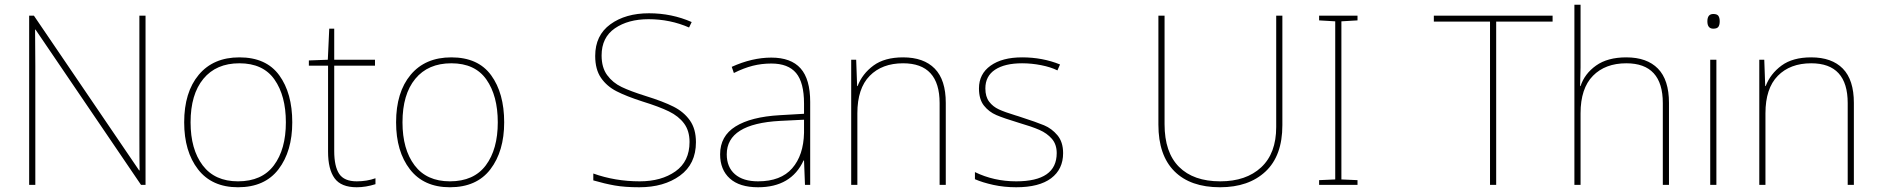

<svg xmlns="http://www.w3.org/2000/svg" viewBox="-20 -780 7925 810"><path d="M575 0 130 -655H128Q129 -597 129 -502V0H103V-714H123L567 -61H569Q568 -111 568 -211V-714H594V0Z M984 10Q874 10 815.5 -65.5Q757 -141 757 -264Q757 -391 818.5 -464.5Q880 -538 990 -538Q1103 -538 1158 -462.5Q1213 -387 1213 -264Q1213 -142 1155 -66Q1097 10 984 10ZM984 -15Q1085 -15 1135.5 -82.5Q1186 -150 1186 -264Q1186 -376 1138 -444.5Q1090 -513 990 -513Q892 -513 838 -447.5Q784 -382 784 -264Q784 -150 835 -82.5Q886 -15 984 -15Z M1564 -28V-3Q1523 10 1485 10Q1419 10 1391.5 -28Q1364 -66 1364 -140V-503H1283V-525L1363 -528L1369 -659H1390V-528H1562V-503H1390V-143Q1390 -78 1411 -46.5Q1432 -15 1485 -15Q1528 -15 1564 -28Z M1878 10Q1768 10 1709.5 -65.5Q1651 -141 1651 -264Q1651 -391 1712.5 -464.5Q1774 -538 1884 -538Q1997 -538 2052 -462.5Q2107 -387 2107 -264Q2107 -142 2049 -66Q1991 10 1878 10ZM1878 -15Q1979 -15 2029.5 -82.5Q2080 -150 2080 -264Q2080 -376 2032 -444.5Q1984 -513 1884 -513Q1786 -513 1732 -447.5Q1678 -382 1678 -264Q1678 -150 1729 -82.5Q1780 -15 1878 -15Z M2677 10Q2616 10 2573.5 2.5Q2531 -5 2483 -19V-48Q2575 -15 2679 -15Q2770 -15 2829.5 -57Q2889 -99 2889 -181Q2889 -228 2866 -259Q2843 -290 2802 -310Q2761 -330 2690 -352Q2622 -374 2581 -395Q2540 -416 2515.5 -451.5Q2491 -487 2491 -544Q2491 -631 2555 -677.5Q2619 -724 2718 -724Q2814 -724 2898 -687L2887 -664Q2807 -699 2716 -699Q2630 -699 2574 -660.5Q2518 -622 2518 -546Q2518 -495 2541.5 -463Q2565 -431 2602.5 -413Q2640 -395 2704 -375Q2778 -352 2821.5 -330Q2865 -308 2890.5 -272Q2916 -236 2916 -180Q2916 -88 2848.5 -39Q2781 10 2677 10Z M3398 -350V0H3376L3372 -103H3370Q3318 10 3178 10Q3100 10 3059 -27Q3018 -64 3018 -129Q3018 -206 3083 -246.5Q3148 -287 3269 -294L3372 -300V-343Q3372 -432 3338.5 -472Q3305 -512 3234 -512Q3193 -512 3155.5 -502.5Q3118 -493 3076 -472L3067 -498Q3153 -537 3234 -537Q3317 -537 3357.5 -491.5Q3398 -446 3398 -350ZM3271 -270Q3046 -258 3046 -129Q3046 -75 3080.5 -45Q3115 -15 3178 -15Q3274 -15 3322 -70Q3370 -125 3372 -220V-275Z M3970 -346V0H3944V-345Q3944 -513 3790 -513Q3701 -513 3649 -460Q3597 -407 3597 -302V0H3571V-528H3592L3596 -417H3598Q3618 -469 3665 -503.5Q3712 -538 3790 -538Q3877 -538 3923.5 -490.5Q3970 -443 3970 -346Z M4267 10Q4216 10 4170.5 0Q4125 -10 4093 -24V-54Q4173 -15 4267 -15Q4438 -15 4438 -134Q4438 -171 4417.5 -194.5Q4397 -218 4365 -232Q4333 -246 4278 -262Q4215 -281 4183.5 -294.5Q4152 -308 4131 -334.5Q4110 -361 4110 -407Q4110 -468 4159 -503Q4208 -538 4292 -538Q4378 -538 4452 -508L4441 -483Q4413 -497 4372.5 -505Q4332 -513 4292 -513Q4219 -513 4178 -486Q4137 -459 4137 -407Q4137 -372 4153 -351Q4169 -330 4194 -318.5Q4219 -307 4265 -293Q4270 -292 4275 -290Q4280 -288 4287 -286Q4352 -265 4384.5 -251.5Q4417 -238 4441 -209.5Q4465 -181 4465 -134Q4465 -66 4414.5 -28Q4364 10 4267 10Z M5390 -252Q5390 -123 5319 -56.5Q5248 10 5127 10Q5002 10 4934.5 -57.5Q4867 -125 4867 -254V-714H4893V-256Q4893 -137 4954 -76Q5015 -15 5128 -15Q5237 -15 5300.5 -74Q5364 -133 5364 -244V-714H5390Z M5545 0V-20L5613 -23V-690L5545 -694V-714H5707V-694L5639 -690V-23L5707 -20V0Z M6266 0V-689H6029V-714H6530V-689H6292V0Z M6648 -496Q6648 -475 6646 -417H6648Q6665 -469 6713.5 -503.5Q6762 -538 6841 -538Q6928 -538 6974.5 -490.5Q7021 -443 7021 -346V0H6995V-345Q6995 -513 6841 -513Q6752 -513 6700 -460Q6648 -407 6648 -302V0H6622V-760H6648Z M7235 -690Q7235 -675 7229.5 -667Q7224 -659 7208 -659Q7183 -659 7183 -690Q7183 -721 7208 -721Q7224 -721 7229.5 -713Q7235 -705 7235 -690ZM7221 0H7195V-528H7221Z M7801 -346V0H7775V-345Q7775 -513 7621 -513Q7532 -513 7480 -460Q7428 -407 7428 -302V0H7402V-528H7423L7427 -417H7429Q7449 -469 7496 -503.5Q7543 -538 7621 -538Q7708 -538 7754.5 -490.5Q7801 -443 7801 -346Z"/></svg>

Font: Noto Sans UI Thin
Style: Regular
Weight: 250
Designer: Monotype Design Team
Foundry: Monotype Imaging Inc.
Version: Version 1.001